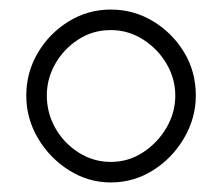

<svg xmlns="http://www.w3.org/2000/svg" viewBox="-20 -788 464 402"><path d="M212 -406Q165 -406 124.5 -431.5Q84 -457 59.5 -498.5Q35 -540 35 -588Q35 -636 59 -677Q83 -718 123.5 -743Q164 -768 212 -768Q260 -768 300.5 -743.5Q341 -719 365.5 -678.5Q390 -638 390 -588Q390 -541 365.5 -499Q341 -457 300.5 -431.5Q260 -406 212 -406ZM212 -449Q249 -449 279.5 -469Q310 -489 328.5 -520.5Q347 -552 347 -588Q347 -623 329 -654Q311 -685 280 -705Q249 -725 212 -725Q174 -725 143.5 -705Q113 -685 95.5 -654Q78 -623 78 -588Q78 -552 95.5 -520.5Q113 -489 144 -469Q175 -449 212 -449Z"/></svg>

Font: Dosis ExtraLight Light
Style: Regular
Weight: 300
Version: Version 3.001; ttfautohint (v1.8.2)